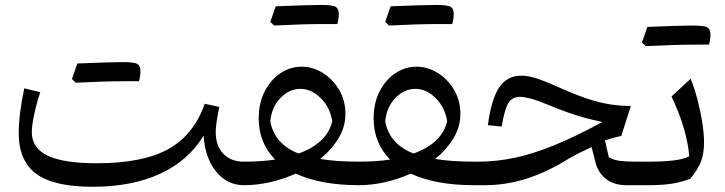

<svg xmlns="http://www.w3.org/2000/svg" viewBox="-20 -734 2875 761"><path d="M787.1 -196.8Q726.6 -96.7 614.5 -45.2Q502.4 6.3 346.7 6.3Q193.8 6.3 124 -44.7Q54.2 -95.7 54.2 -207.5Q54.2 -279.3 76.2 -383.8L139.6 -368.7Q125 -325.2 115.5 -280.3Q106 -235.4 106 -210.4Q106 -147 169.2 -116.9Q232.4 -86.9 363.3 -86.9Q544.9 -86.9 646.5 -142.8Q748 -198.7 791.5 -322.8L849.1 -310.1Q835 -242.2 835 -210.9Q835 -156.2 865 -124.8Q895 -93.3 946.8 -93.3H947.3V0H946.8Q880.4 0 836.4 -54.2Q792.5 -108.4 787.1 -196.8ZM480 -412.1Q394 -412.1 280.3 -406.2Q274.9 -412.1 265.1 -420.9Q270.5 -437 276.1 -452.1Q281.7 -467.3 286.6 -482.4Q418.9 -487.8 465.6 -487.8Q512.2 -487.8 524.4 -480.5Q536.6 -473.1 536.6 -452.9Q536.6 -432.6 530.8 -412.1Z M1175.3 -469.7Q1219.7 -469.7 1259.3 -445.1Q1298.8 -420.4 1324 -378.2Q1349.1 -335.9 1349.1 -282.7Q1349.1 -231 1321.5 -185.5Q1293.9 -140.1 1249 -104Q1313 -93.3 1402.3 -93.3H1402.8V0H1402.3Q1251.5 0 1152.3 -45.9Q1103.5 -23.9 1050.8 -12Q998 0 947.3 0Q931.2 0 931.2 -32.7V-60.5Q931.2 -93.3 947.3 -93.3Q980.5 -93.3 1011.2 -95.2Q1042 -97.2 1070.3 -101.6Q1039.1 -133.3 1022.2 -174.1Q1005.4 -214.8 1005.4 -264.6Q1005.4 -325.7 1029.1 -371.8Q1052.7 -418 1091.6 -443.8Q1130.4 -469.7 1175.3 -469.7ZM1170.4 -381.8Q1126.5 -381.8 1091.6 -345.7Q1056.6 -309.6 1051.3 -253.4Q1067.4 -163.1 1163.6 -125.5Q1277.3 -167 1296.9 -253.9Q1287.6 -309.6 1250.7 -345.7Q1213.9 -381.8 1170.4 -381.8ZM1266.1 -638.7Q1180.2 -638.7 1066.4 -632.8Q1061 -638.7 1051.3 -647.5Q1056.6 -663.6 1062.3 -678.7Q1067.9 -693.8 1072.8 -709Q1205.1 -714.4 1251.7 -714.4Q1298.3 -714.4 1310.5 -707Q1322.8 -699.7 1322.8 -679.4Q1322.8 -659.2 1316.9 -638.7Z M1630.9 -469.7Q1675.3 -469.7 1714.8 -445.1Q1754.4 -420.4 1779.5 -378.2Q1804.7 -335.9 1804.7 -282.7Q1804.7 -231 1777.1 -185.5Q1749.5 -140.1 1704.6 -104Q1768.6 -93.3 1857.9 -93.3H1858.4V0H1857.9Q1707 0 1607.9 -45.9Q1559.1 -23.9 1506.3 -12Q1453.6 0 1402.8 0Q1386.7 0 1386.7 -32.7V-60.5Q1386.7 -93.3 1402.8 -93.3Q1436 -93.3 1466.8 -95.2Q1497.6 -97.2 1525.9 -101.6Q1494.6 -133.3 1477.8 -174.1Q1460.9 -214.8 1460.9 -264.6Q1460.9 -325.7 1484.6 -371.8Q1508.3 -418 1547.1 -443.8Q1585.9 -469.7 1630.9 -469.7ZM1626 -381.8Q1582 -381.8 1547.1 -345.7Q1512.2 -309.6 1506.8 -253.4Q1522.9 -163.1 1619.1 -125.5Q1732.9 -167 1752.4 -253.9Q1743.2 -309.6 1706.3 -345.7Q1669.4 -381.8 1626 -381.8ZM1721.7 -638.7Q1635.7 -638.7 1522 -632.8Q1516.6 -638.7 1506.8 -647.5Q1512.2 -663.6 1517.8 -678.7Q1523.4 -693.8 1528.3 -709Q1660.6 -714.4 1707.3 -714.4Q1753.9 -714.4 1766.1 -707Q1778.3 -699.7 1778.3 -679.4Q1778.3 -659.2 1772.5 -638.7Z M2046.4 -434.1Q2072.3 -434.1 2105.5 -423.6Q2138.7 -413.1 2195.3 -387.7Q2256.3 -360.4 2304 -344.2Q2351.6 -328.1 2394 -321Q2436.5 -314 2480.5 -314L2442.4 -195.3Q2410.2 -188.5 2377.9 -177.7L2393.1 -110.4Q2414.1 -99.1 2438.7 -96.2Q2463.4 -93.3 2499 -93.3H2538.6V0H2463.9Q2413.1 0 2381.8 -24.9Q2350.6 -49.8 2340.8 -88.4L2324.7 -150.9Q2303.7 -141.6 2279.5 -129.6Q2255.4 -117.7 2231.4 -103.5Q2147 -50.8 2065.4 -25.4Q1983.9 0 1902.8 0H1858.4Q1842.3 0 1842.3 -32.7V-60.5Q1842.3 -93.3 1858.4 -93.3H1876.5Q1948.2 -93.3 2021.5 -108.9Q2094.7 -124.5 2179 -159.2Q2263.2 -193.8 2367.7 -250.5Q2330.1 -258.3 2297.9 -267.1Q2265.6 -275.9 2231.2 -288.1Q2196.8 -300.3 2151.9 -318.8Q2106.4 -337.4 2081.5 -343.8Q2056.6 -350.1 2041 -350.1Q2009.8 -350.1 1994.9 -325.7Q1980 -301.3 1968.3 -232.4L1913.6 -237.8Q1927.7 -342.3 1959 -388.2Q1990.2 -434.1 2046.4 -434.1Z M2739.3 -557.1Q2653.3 -557.1 2539.6 -551.3Q2534.2 -557.1 2524.4 -565.9Q2529.8 -582 2535.4 -597.2Q2541 -612.3 2545.9 -627.4Q2678.2 -632.8 2724.9 -632.8Q2771.5 -632.8 2783.7 -625.5Q2795.9 -618.2 2795.9 -597.9Q2795.9 -577.6 2790 -557.1ZM2538.6 0Q2522.5 0 2522.5 -32.7V-60.5Q2522.5 -93.3 2538.6 -93.3H2560.1Q2606.4 -93.3 2647.9 -97.9Q2689.5 -102.5 2711.9 -114.7Q2708 -163.6 2691.2 -222.9Q2674.3 -282.2 2641.6 -351.6L2717.3 -421.9Q2731.4 -388.2 2743.7 -342Q2755.9 -295.9 2763.2 -250Q2770.5 -204.1 2770.5 -169.9Q2770.5 -125 2758.3 -93.5Q2746.1 -62 2715.8 -25.4Q2678.2 -11.2 2640.6 -5.6Q2603 0 2551.3 0Z"/></svg>

Font: Pinar-DS2-FD Regular
Style: Regular
Weight: 400
Designer: Amin Abedi
Version: Version 2.000